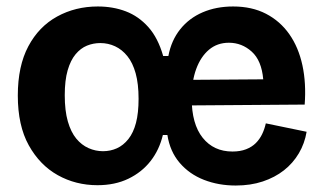

<svg xmlns="http://www.w3.org/2000/svg" viewBox="-20 -559 999 593"><path d="M281 13Q214 13 158.5 -18Q103 -49 69 -110Q35 -171 35 -264Q35 -355 67.5 -416Q100 -477 156.5 -508Q213 -539 282 -539Q329 -539 368.5 -524Q408 -509 438 -475.5Q468 -442 484 -386H500Q509 -434 536.5 -468.5Q564 -503 606 -521Q648 -539 700 -539Q758 -539 801.5 -516.5Q845 -494 873.5 -453.5Q902 -413 914 -357.5Q926 -302 921 -236L509 -233V-312L793 -314Q788 -372 757.5 -399.5Q727 -427 687 -427Q651 -427 625.5 -405.5Q600 -384 586 -346Q572 -308 572 -256Q572 -176 606 -133.5Q640 -91 698 -91Q722 -91 740 -98Q758 -105 770 -117Q782 -129 789.5 -144.5Q797 -160 801 -178L927 -152Q921 -116 903 -85.5Q885 -55 857 -33Q829 -11 791.5 1.5Q754 14 708 14Q655 14 610 -3.5Q565 -21 535 -56Q505 -91 497 -142H483Q472 -96 445 -61.5Q418 -27 376.5 -7Q335 13 281 13ZM298 -92Q321 -92 341 -101Q361 -110 376.5 -129.5Q392 -149 400 -179.5Q408 -210 408 -254Q408 -300 399 -332.5Q390 -365 373.5 -385.5Q357 -406 335.5 -416Q314 -426 290 -426Q268 -426 248.5 -418Q229 -410 213.5 -391.5Q198 -373 189 -342Q180 -311 180 -265Q180 -217 189.5 -184Q199 -151 215.5 -131Q232 -111 253.5 -101.5Q275 -92 298 -92Z"/></svg>

Font: Bricolage Grotesque 24pt
Style: Bold
Weight: 700
Designer: Mathieu Triay
Foundry: Atelier Triay
Version: Version 1.001;gftools[0.9.33.dev8+g029e19f]